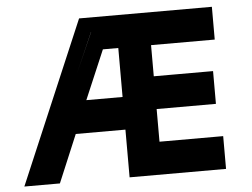

<svg xmlns="http://www.w3.org/2000/svg" viewBox="-50 -763 1083 826"><g transform="rotate(-5 491.0 -350.0)"><path d="M22.5 0 320 -700H893.5V-558.5H618.5V-424H874.5V-282.5H618.5V-141.5H893.5V0H477V-206H262.5L176 0ZM366 -637 289 -462 366.5 -637ZM320.5 -347H477V-558.5H410.5Z"/></g></svg>

Font: Tourney Expanded Black
Style: Regular
Weight: 900
Width: 7
Designer: Tyler Finck
Foundry: Etcetera Type Co
Version: Version 1.010; ttfautohint (v1.8.3)